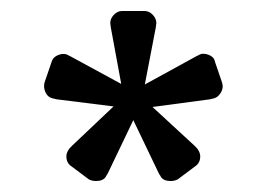

<svg xmlns="http://www.w3.org/2000/svg" viewBox="-20 -750 486 350"><path d="M201 -597 182 -700 181 -708Q181 -716 187.5 -723Q194 -730 203 -730H243Q252 -730 258.5 -723Q265 -716 265 -708L264 -700L244 -596L337 -647L345 -651Q347 -652 350 -652Q358 -652 364.5 -648Q371 -644 372 -637L385 -599L386 -593Q386 -586 381.5 -579.5Q377 -573 371 -571L363 -569L258 -555L335 -484Q341 -478 341 -477Q345 -471 345 -465Q345 -453 336 -447L304 -423Q298 -420 291 -420Q278 -420 273 -428Q273 -429 272 -430Q271 -431 269 -435L223 -531L177 -435Q175 -431 174 -430Q173 -429 173 -428Q168 -420 155 -420Q148 -420 142 -423L110 -447Q101 -453 101 -465Q101 -471 105 -477Q105 -478 111 -484L187 -556L83 -569L75 -571Q67 -573 63 -581.5Q59 -590 61 -599L74 -637Q76 -645 84.5 -649Q93 -653 101 -651L109 -647Z"/></svg>

Font: Hezaedrus Light
Style: Regular
Weight: 300
Designer: Hubert & Fischer
Foundry: Hubert & Fischer
Version: Version 1.10;September 3, 2019;FontCreator 11.5.0.2425 64-bi